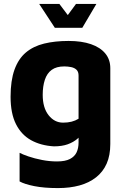

<svg xmlns="http://www.w3.org/2000/svg" viewBox="-20 -732 638 980"><path d="M255 15Q188 11 138.5 -16.5Q89 -44 61.5 -98.5Q34 -153 34 -238Q34 -321 54 -376.5Q74 -432 112 -464Q150 -496 205 -509.5Q260 -523 330 -523Q397 -523 444.5 -506.5Q492 -490 517.5 -459Q543 -428 543 -384V3Q543 61 524.5 103Q506 145 470.5 173Q435 201 386 214.5Q337 228 276 228Q205 228 155 218Q105 208 80 194V48Q95 56 125.5 66.5Q156 77 194.5 84.5Q233 92 271 92Q313 92 337 79.5Q361 67 371 45.5Q381 24 381 -5V-88L412 -68Q397 -43 376 -24.5Q355 -6 325.5 4.5Q296 15 255 15ZM302 -106Q326 -106 345.5 -111Q365 -116 381 -126V-346Q381 -366 370.5 -376Q360 -386 343 -389.5Q326 -393 308 -393Q268 -393 244 -375.5Q220 -358 209 -325Q198 -292 198 -248Q198 -182 228 -144Q258 -106 302 -106ZM260 -590 180 -712H283L326 -655L368 -712H472L400 -590Z"/></svg>

Font: Maven Pro ExtraBold
Style: Regular
Weight: 800
Designer: Joe Prince
Foundry: Joe Prince
Version: Version 2.100